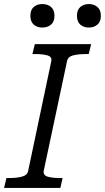

<svg xmlns="http://www.w3.org/2000/svg" viewBox="-40 -928 518 948"><path d="M99 -84 213 -625Q218 -647 195.5 -654Q173 -661 136 -661H120L132 -710H410L398 -661H383Q347 -661 321 -654.5Q295 -648 291 -626L176 -85Q172 -63 194.5 -56Q217 -49 254 -49H269L258 0H-20L-8 -49H7Q43 -49 69 -56Q95 -63 99 -84ZM169 -792Q143 -792 126.5 -806.5Q110 -821 110 -850Q110 -879 126.5 -893.5Q143 -908 169 -908Q195 -908 212 -893.5Q229 -879 229 -850Q229 -821 212 -806.5Q195 -792 169 -792ZM399 -792Q373 -792 356.5 -806.5Q340 -821 340 -850Q340 -879 356.5 -893.5Q373 -908 399 -908Q424 -908 441 -893.5Q458 -879 458 -850Q458 -821 441 -806.5Q424 -792 399 -792Z"/></svg>

Font: Roboto Serif Light
Style: Italic
Weight: 300
Italic angle: -10°
Version: Version 1.007